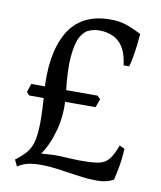

<svg xmlns="http://www.w3.org/2000/svg" viewBox="-73 -663 617 738"><g transform="rotate(10 235.0 -294.5)"><path d="M401 -439H379Q372 -500 342.5 -527.5Q313 -555 264 -555Q244 -555 224.5 -547Q205 -539 191.5 -513.5Q178 -488 173.5 -435Q169 -382 180 -291Q188 -215 171 -152Q154 -89 126 -50Q171 -54 197.5 -53Q224 -52 247.5 -50.5Q271 -49 308 -50Q338 -51 357 -56Q376 -61 390 -78Q404 -95 418 -133L438 -124Q436 -82 429.5 -48.5Q423 -15 419 0Q393 15 355.5 15Q318 15 276 8.5Q234 2 191 -3.5Q148 -9 109.5 -6.5Q71 -4 43 15L31 -10Q55 -28 70.5 -45.5Q86 -63 93.5 -88.5Q101 -114 102 -160Q103 -206 97 -282Q85 -432 134.5 -518Q184 -604 300 -604Q326 -604 350.5 -598Q375 -592 421 -569Q420 -553 417 -527Q414 -501 409.5 -476.5Q405 -452 401 -439ZM301 -262H42L31 -274Q34 -281 36.5 -290Q39 -299 42 -307H301L313 -295Z"/></g></svg>

Font: ChillKai
Style: Regular
Weight: 400
Designer: ChillType
Foundry: 寒蝉字型
Version: Version 2.000